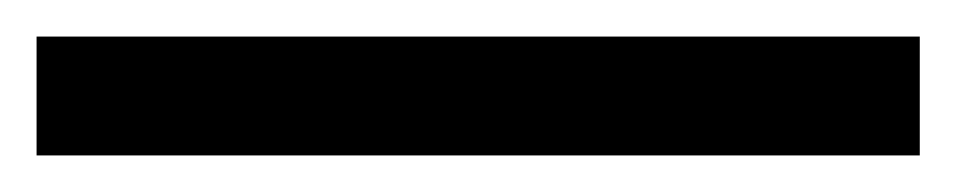

<svg xmlns="http://www.w3.org/2000/svg" viewBox="-23 -845 523 105"><path d="M480 -760V-825H-3V-760Z"/></svg>

Font: Noto Sans Bengali SemiCondensed
Style: Regular
Weight: 400
Width: 4
Designer: Jelle Bosma - Monotype Design Team
Foundry: Monotype Imaging Inc.
Version: Version 2.003